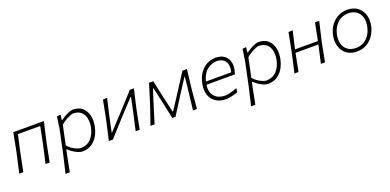

<svg xmlns="http://www.w3.org/2000/svg" viewBox="-4 -1313 4704 2316"><g transform="rotate(-20 2348.5 -155.0)"><path d="M35.5 0Q48 -55.5 60 -108Q72 -160.5 85.5 -220.5L96 -270Q108.5 -333.5 118.5 -386.2Q128.5 -439 139.5 -494.5H532Q519 -438.5 506.8 -385.8Q494.5 -333 480 -270L469.5 -220.5Q457.5 -159.5 447.5 -107.8Q437.5 -56 426.5 0H373.5Q386 -55.5 398 -108Q410 -160.5 423 -220.5L433.5 -270Q444 -322.5 452.8 -365.8Q461.5 -409 470 -453.5H184Q174 -409 164.2 -365.8Q154.5 -322.5 142.5 -270L132 -220.5Q120 -159.5 109.8 -108Q99.5 -56.5 88.5 0Z M559.5 194.5Q572 139 584.5 85.8Q597 32.5 611.5 -28.5L676.5 -335.5Q682 -373.5 688 -414Q694 -454.5 700 -494.5L747 -498.5L739 -430.5H746Q765.5 -446 795 -463.5Q824.5 -481 854.5 -493Q884.5 -505 906 -505Q981.5 -505 1026.8 -465.2Q1072 -425.5 1087 -360.8Q1102 -296 1086.5 -221Q1064 -113 1000.5 -51.8Q937 9.5 846 9.5Q820.5 9.5 790 -3.2Q759.5 -16 729.5 -36.2Q699.5 -56.5 675.5 -79.5H669L657.5 -27Q645.5 33.5 635.5 84.8Q625.5 136 614.5 192ZM840 -35.5Q925.5 -38 973.8 -91.2Q1022 -144.5 1039 -226Q1052 -290 1041.2 -342.5Q1030.5 -395 994.2 -427Q958 -459 895 -460.5Q879.5 -459.5 850.8 -448Q822 -436.5 789.5 -417.2Q757 -398 731.5 -374.5L679 -128.5Q701.5 -101.5 731.2 -81Q761 -60.5 790 -48.5Q819 -36.5 840 -35.5Z M1186 0Q1198.5 -55.5 1210.5 -108Q1222.5 -160.5 1236 -220.5L1246.5 -270Q1259 -333 1269 -385.8Q1279 -438.5 1290 -494.5L1344 -497Q1331.5 -441.5 1319.2 -389.2Q1307 -337 1293 -275L1252.5 -84H1258L1427.5 -266.5Q1478.5 -322 1531 -379.8Q1583.5 -437.5 1635.5 -494.5H1687.5Q1674.5 -438.5 1662.2 -386Q1650 -333.5 1635.5 -270L1625 -220.5Q1613 -159.5 1603 -107.8Q1593 -56 1582.5 0H1530Q1542.5 -55 1554 -106.8Q1565.5 -158.5 1579 -217L1620 -411H1614.5L1448 -232Q1396.5 -175 1343.2 -116.5Q1290 -58 1237.5 0Z M1720.5 0Q1739 -54.5 1757 -106.8Q1775 -159 1792.5 -210.5L1815 -278.5Q1831.5 -332 1848.2 -386.5Q1865 -441 1881.5 -494.5H1936.5Q1947.5 -442 1959.2 -387Q1971 -332 1982.5 -279.5L2030.5 -71H2036.5L2172.5 -279.5Q2207.5 -334 2241.8 -387.8Q2276 -441.5 2310 -494.5H2368Q2362 -442 2355.2 -385.8Q2348.5 -329.5 2342 -277L2335 -208Q2330.5 -155.5 2326.2 -104Q2322 -52.5 2317 0H2266Q2273 -63 2280.5 -126Q2288 -189 2295.5 -251.5L2312 -414H2306.5L2195 -242Q2157 -181.5 2118.5 -121Q2080 -60.5 2041.5 0H2000.5Q1987.5 -60.5 1974.5 -121.2Q1961.5 -182 1948.5 -241.5L1909.5 -414H1903.5L1851.5 -253.5Q1832 -190.5 1812.2 -126.8Q1792.5 -63 1773 0Z M2693 9.5Q2613 9.5 2559.5 -25.8Q2506 -61 2485.5 -124.2Q2465 -187.5 2483 -271Q2498 -342.5 2534.5 -394.8Q2571 -447 2623.2 -475.8Q2675.5 -504.5 2737.5 -504.5Q2804.5 -504.5 2845.8 -474.8Q2887 -445 2901.8 -395.8Q2916.5 -346.5 2904 -287.5Q2901.5 -275.5 2897 -261Q2892.5 -246.5 2889 -235.5H2524Q2511 -144 2557.2 -89.5Q2603.5 -35 2697.5 -35Q2715.5 -35 2758.2 -45Q2801 -55 2849 -74L2842 -22Q2806.5 -10 2763 -0.2Q2719.5 9.5 2693 9.5ZM2736.5 -461.5Q2667.5 -459.5 2611.5 -414.8Q2555.5 -370 2531.5 -273.5L2856 -274.5Q2858.5 -284.5 2860.5 -293.5Q2876 -369 2842.8 -414.2Q2809.5 -459.5 2736.5 -461.5Z M2941.5 194.5Q2954 139 2966.5 85.8Q2979 32.5 2993.5 -28.5L3058.5 -335.5Q3064 -373.5 3070 -414Q3076 -454.5 3082 -494.5L3129 -498.5L3121 -430.5H3128Q3147.5 -446 3177 -463.5Q3206.5 -481 3236.5 -493Q3266.5 -505 3288 -505Q3363.5 -505 3408.8 -465.2Q3454 -425.5 3469 -360.8Q3484 -296 3468.5 -221Q3446 -113 3382.5 -51.8Q3319 9.5 3228 9.5Q3202.5 9.5 3172 -3.2Q3141.5 -16 3111.5 -36.2Q3081.5 -56.5 3057.5 -79.5H3051L3039.5 -27Q3027.5 33.5 3017.5 84.8Q3007.5 136 2996.5 192ZM3222 -35.5Q3307.5 -38 3355.8 -91.2Q3404 -144.5 3421 -226Q3434 -290 3423.2 -342.5Q3412.5 -395 3376.2 -427Q3340 -459 3277 -460.5Q3261.5 -459.5 3232.8 -448Q3204 -436.5 3171.5 -417.2Q3139 -398 3113.5 -374.5L3061 -128.5Q3083.5 -101.5 3113.2 -81Q3143 -60.5 3172 -48.5Q3201 -36.5 3222 -35.5Z M3568 0Q3580.5 -55.5 3592.5 -108Q3604.5 -160.5 3618 -220.5L3628.5 -270Q3641 -333.5 3651 -386.2Q3661 -439 3672 -494.5L3726.5 -497Q3713.5 -440.5 3701.2 -387Q3689 -333.5 3674.5 -271H3968Q3980.5 -334 3990.8 -386.5Q4001 -439 4012 -494.5H4066Q4053 -438.5 4040.8 -385.8Q4028.5 -333 4013.5 -270L4003 -220.5Q3991.5 -159.5 3981.5 -107.8Q3971.5 -56 3960.5 0H3908Q3920.5 -55.5 3932.2 -108Q3944 -160.5 3957.5 -220.5L3959.5 -230H3666L3664 -220.5Q3652 -159.5 3641.8 -108Q3631.5 -56.5 3620.5 0Z M4372.5 9.5Q4309.5 9.5 4264.8 -14Q4220 -37.5 4193.8 -77.5Q4167.5 -117.5 4159.8 -168.2Q4152 -219 4163.5 -273.5Q4178.5 -347 4217.5 -398.8Q4256.5 -450.5 4310.8 -477.8Q4365 -505 4425.5 -505Q4507 -505 4559 -465.5Q4611 -426 4630.5 -361.2Q4650 -296.5 4634 -222Q4619 -153.5 4582.5 -101.2Q4546 -49 4492.2 -19.8Q4438.5 9.5 4372.5 9.5ZM4375 -34.5Q4433.5 -36 4476.8 -62Q4520 -88 4547.8 -131.5Q4575.5 -175 4586.5 -229.5Q4600.5 -293.5 4586.2 -345.2Q4572 -397 4531.5 -428.2Q4491 -459.5 4425 -461Q4338 -458.5 4282.8 -404.2Q4227.5 -350 4210.5 -266.5Q4197.5 -205 4210.5 -153Q4223.5 -101 4264 -68.5Q4304.5 -36 4375 -34.5Z"/></g></svg>

Font: Commissioner Loud ExtraLight
Style: Italic
Weight: 200
Italic angle: -12°
Designer: Kostas Bartsokas
Foundry: Kostas Bartsokas
Version: Version 1.000; ttfautohint (v1.8.3)